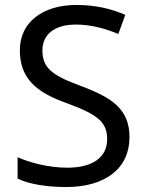

<svg xmlns="http://www.w3.org/2000/svg" viewBox="-20 -744 589 774"><path d="M502 -191C502 -303 433 -350 307 -397C191 -440 151 -469 151 -541C151 -603 197 -645 286 -645C348 -645 407 -628 457 -607L485 -684C431 -708 366 -724 288 -724C153 -724 60 -655 60 -542C60 -431 122 -374 244 -330C373 -283 412 -253 412 -183C412 -112 357 -68 251 -68C175 -68 99 -89 51 -110V-24C96 -2 167 10 247 10C403 10 502 -64 502 -191Z"/></svg>

Font: Noto Sans Buginese
Style: Regular
Weight: 400
Designer: Monotype Design Team
Foundry: Monotype Imaging Inc.
Version: Version 2.002